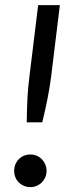

<svg xmlns="http://www.w3.org/2000/svg" viewBox="-20 -738 294 765"><path d="M218.5 -717.5 183.5 -431Q180.5 -408.5 177 -387.2Q173.5 -366 169.2 -344.2Q165 -322.5 159.8 -299.5Q154.5 -276.5 148.5 -250.5H86.5Q87 -276.5 87.5 -299.5Q88 -322.5 89.2 -344.2Q90.5 -366 92.2 -387.2Q94 -408.5 97 -431L132 -717.5ZM36.5 -57.5Q36.5 -71 41.2 -82.8Q46 -94.5 54.8 -103.5Q63.5 -112.5 75.2 -117.5Q87 -122.5 101 -122.5Q114.5 -122.5 126.2 -117.5Q138 -112.5 146.8 -103.5Q155.5 -94.5 160.5 -82.8Q165.5 -71 165.5 -57.5Q165.5 -43.5 160.5 -31.8Q155.5 -20 146.8 -11.2Q138 -2.5 126.2 2.5Q114.5 7.5 101 7.5Q87 7.5 75.2 2.5Q63.5 -2.5 54.8 -11.2Q46 -20 41.2 -31.8Q36.5 -43.5 36.5 -57.5Z"/></svg>

Font: Lato Medium
Style: Italic
Weight: 500
Italic angle: -7°
Designer: Lukasz Dziedzic
Foundry: tyPoland Lukasz Dziedzic
Version: Version 2.006; 2014-01-15